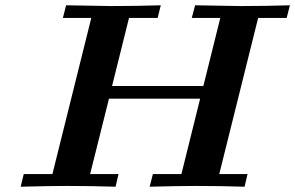

<svg xmlns="http://www.w3.org/2000/svg" viewBox="-20 -706 1116 726"><path d="M58.1 0 69.8 -47.9H178.2L325.2 -638.2H217.8L230 -686Q382.8 -683.1 400.9 -683.1Q495.1 -683.1 587.9 -686L576.2 -638.2H467.8L403.8 -380.9H749L813 -638.2H705.1L717.8 -686Q870.6 -683.1 889.2 -683.1Q983.4 -683.1 1076.2 -686L1064 -638.2H956.1L809.1 -47.9H916L904.8 0Q812 -2.9 719.2 -2.9Q658.2 -2.9 545.9 0L558.1 -47.9H666L736.8 -333H392.1L320.8 -47.9H428.2L417 0Q324.2 -2.9 231.9 -2.9Q169.9 -2.9 58.1 0Z"/></svg>

Font: CMU Serif
Style: BoldItalic
Weight: 700
Italic angle: -14.04°
Version: Version 0.7.0